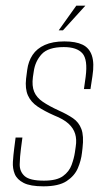

<svg xmlns="http://www.w3.org/2000/svg" viewBox="-20 -651 373 677"><path d="M133 6Q87 6 63.5 -6Q40 -18 32 -37.5Q24 -57 25.5 -80.5Q27 -104 30 -127L35 -166H59L54 -128Q50 -98 49.5 -72Q49 -46 67 -30Q85 -14 135 -14Q180 -14 202 -30Q224 -46 232.5 -69.5Q241 -93 244 -113L247 -134Q251 -159 245 -179Q239 -199 221.5 -215Q204 -231 171 -244Q137 -259 113 -275Q89 -291 78.5 -314.5Q68 -338 72 -374L76 -405Q80 -435 95 -457.5Q110 -480 138 -492.5Q166 -505 207 -505Q247 -505 271 -493.5Q295 -482 304 -455Q313 -428 306 -383L299 -337H276L282 -380Q290 -441 270.5 -463Q251 -485 205 -485Q150 -485 127 -460Q104 -435 99 -399L96 -379Q92 -348 100.5 -327.5Q109 -307 131 -292Q153 -277 188 -261Q217 -248 237.5 -234Q258 -220 267 -196Q276 -172 271 -129L269 -112Q266 -85 254.5 -58Q243 -31 215 -12.5Q187 6 133 6ZM187 -544 249 -631H281L202 -544Z"/></svg>

Font: Alumni Sans Thin
Style: Italic
Weight: 100
Italic angle: -8°
Designer: Robert E. Leuschke
Foundry: Robert E. Leuschke
Version: Version 1.016